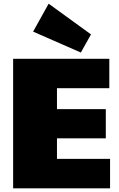

<svg xmlns="http://www.w3.org/2000/svg" viewBox="-20 -1018 644 1038"><path d="M236 -159H575V0H51V-700H571V-541H236L288 -664V-340L236 -428H552V-270H236L288 -358V-36ZM472 -832 417 -734 159 -847 243 -998Z"/></svg>

Font: Pathway Extreme SemiCondensed Black
Style: Regular
Weight: 900
Width: 4
Version: Version 1.001;gftools[0.9.26]